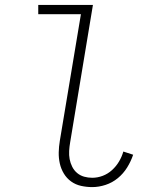

<svg xmlns="http://www.w3.org/2000/svg" viewBox="-20 -755 640 783"><path d="M356 8Q333 8 310.5 3Q288 -2 270 -15Q252 -28 240.5 -47Q229 -66 224 -88Q219 -110 219.5 -133.5Q220 -157 224 -181L310 -697H136V-735H359L266 -174Q263 -157 262 -139.5Q261 -122 264 -106Q267 -90 274.5 -75Q282 -60 294.5 -49.5Q307 -39 323 -34.5Q339 -30 356 -30Q378 -30 399 -38Q420 -46 437 -61.5Q454 -77 465.5 -96.5Q477 -116 483 -137L523 -124Q514 -97 498.5 -72Q483 -47 460.5 -28.5Q438 -10 410.5 -1Q383 8 356 8Z"/></svg>

Font: Iosevka Curly Slab XLtEx
Style: Italic
Weight: 200
Width: 7
Italic angle: -9°
Monospace: yes
Designer: Belleve Invis
Foundry: Belleve Invis
Version: Version 11.1.0; ttfautohint (v1.8.3)